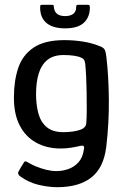

<svg xmlns="http://www.w3.org/2000/svg" viewBox="-20 -645 524 799"><path d="M38 -242Q38 -309 56 -362.5Q74 -416 120 -447Q166 -478 248 -478Q287 -478 325 -472Q363 -466 392 -454Q411 -448 416 -437.5Q421 -427 423 -405Q432 -329 433 -231.5Q434 -134 422 -32Q411 54 359.5 94Q308 134 218 134Q182 134 140 124Q98 114 63 88Q58 84 56 79Q54 74 57 69Q60 63 66.5 52Q73 41 77 35Q81 27 85 26.5Q89 26 95 30Q109 39 129.5 47.5Q150 56 172.5 61.5Q195 67 214 67Q239 67 263 59Q287 51 305.5 31.5Q324 12 329 -22Q329 -24 329.5 -25.5Q330 -27 330 -28Q331 -35 327 -37.5Q323 -40 314 -38Q298 -34 276.5 -30.5Q255 -27 233 -27Q174 -27 129.5 -52Q85 -77 61 -125Q37 -173 38 -242ZM130 -254Q130 -208 140 -172Q150 -136 175 -115.5Q200 -95 243 -95Q263 -95 282 -97.5Q301 -100 317 -106Q337 -114 339 -131Q341 -156 341 -190.5Q341 -225 340.5 -260.5Q340 -296 338.5 -326.5Q337 -357 335 -376Q335 -382 332 -391Q329 -400 320 -404Q309 -410 289 -413Q269 -416 245 -416Q202 -416 177 -395.5Q152 -375 141 -338.5Q130 -302 130 -254ZM251 -527Q201 -527 174.5 -548.5Q148 -570 147 -611Q147 -620 148 -622.5Q149 -625 157 -625H194Q201 -625 202.5 -623.5Q204 -622 204 -616Q206 -596 218 -587Q230 -578 251 -578Q272 -578 284.5 -587Q297 -596 297 -616Q297 -622 299 -623.5Q301 -625 306 -625H345Q351 -625 352.5 -622.5Q354 -620 354 -611Q353 -572 328 -549.5Q303 -527 251 -527Z"/></svg>

Font: Glory Medium
Style: Regular
Weight: 500
Designer: Robert Leuschke
Foundry: Robert Leuschke
Version: Version 1.011